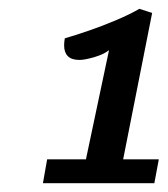

<svg xmlns="http://www.w3.org/2000/svg" viewBox="-20 -800 380 435"><path d="M77.3 -385 86.8 -439H174.7L227 -686.3Q214.8 -676.7 193.2 -670.4Q171.7 -664.2 160.2 -664.2Q142 -664.2 133.7 -672.8Q125.3 -681.3 125.3 -696.8Q125.3 -700.7 125.6 -704.5Q125.8 -708.3 126.8 -713.2Q151.3 -720.2 182.5 -731Q213.7 -741.8 244.2 -754.8Q274.8 -767.8 295.8 -780L324.7 -770.7L259 -439H339.8L329.7 -385Z"/></svg>

Font: Sansita Swashed Light
Style: Regular
Weight: 300
Designer: Pablo Cosgaya
Foundry: Omnibus-Type
Version: Version 1.003